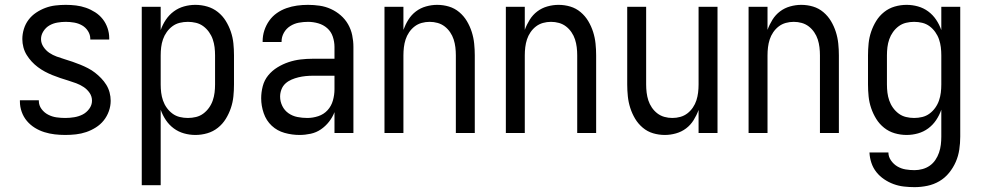

<svg xmlns="http://www.w3.org/2000/svg" viewBox="-20 -548 4040 791"><path d="M249 8Q227 8 205.5 5.5Q184 3 163 -3.5Q142 -10 123.5 -21.5Q105 -33 91 -49.5Q77 -66 69.5 -87Q62 -108 62 -130V-135H140V-132Q140 -114 151 -99Q162 -84 178.5 -75.5Q195 -67 213 -64.5Q231 -62 249 -62Q267 -62 285.5 -65Q304 -68 320 -76Q336 -84 347.5 -99.5Q359 -115 359 -133Q359 -151 349 -165.5Q339 -180 324.5 -189.5Q310 -199 294 -205Q278 -211 261.5 -216Q245 -221 228.5 -226.5Q212 -232 196 -238.5Q180 -245 165 -253Q150 -261 136 -271.5Q122 -282 110.5 -294.5Q99 -307 90 -321.5Q81 -336 76.5 -353Q72 -370 72 -387Q72 -408 78.5 -429Q85 -450 98 -467Q111 -484 129 -496Q147 -508 167 -515.5Q187 -523 208.5 -525.5Q230 -528 251 -528Q272 -528 293 -525.5Q314 -523 334 -516Q354 -509 372 -497.5Q390 -486 403 -469.5Q416 -453 423 -432.5Q430 -412 430 -391V-385H352V-388Q352 -405 342.5 -420Q333 -435 318 -443.5Q303 -452 285.5 -455Q268 -458 251 -458Q234 -458 216.5 -455Q199 -452 184 -443.5Q169 -435 159 -419.5Q149 -404 149 -387Q149 -370 159 -355Q169 -340 183 -330.5Q197 -321 213.5 -315Q230 -309 246.5 -304Q263 -299 279 -293.5Q295 -288 311 -281.5Q327 -275 342.5 -267Q358 -259 371.5 -248.5Q385 -238 397 -225.5Q409 -213 418 -198.5Q427 -184 431.5 -167Q436 -150 436 -133Q436 -111 428.5 -90Q421 -69 407.5 -52Q394 -35 375 -23Q356 -11 335.5 -4Q315 3 293 5.5Q271 8 249 8Z M564 215V-520H642V-424Q650 -447 663.5 -467Q677 -487 696 -501Q715 -515 738 -521.5Q761 -528 785 -528Q810 -528 834 -521Q858 -514 877.5 -498.5Q897 -483 910 -462Q923 -441 931 -417.5Q939 -394 941.5 -369.5Q944 -345 944 -320V-200Q944 -175 941.5 -150.5Q939 -126 931 -102.5Q923 -79 910 -58Q897 -37 877.5 -21.5Q858 -6 834 1Q810 8 785 8Q761 8 738 1.5Q715 -5 696 -19Q677 -33 663.5 -53Q650 -73 642 -96V215ZM754 -62Q771 -62 787.5 -66Q804 -70 817.5 -80Q831 -90 841 -104Q851 -118 856.5 -134Q862 -150 864 -166.5Q866 -183 866 -200V-320Q866 -337 864 -353.5Q862 -370 856.5 -386Q851 -402 841 -416Q831 -430 817.5 -440Q804 -450 787.5 -454Q771 -458 754 -458Q737 -458 720.5 -454Q704 -450 690.5 -440Q677 -430 667 -416Q657 -402 651.5 -386Q646 -370 644 -353.5Q642 -337 642 -320V-200Q642 -183 644 -166.5Q646 -150 651.5 -134Q657 -118 667 -104Q677 -90 690.5 -80Q704 -70 720.5 -66Q737 -62 754 -62Z M1214 8Q1183 8 1152.5 -0.5Q1122 -9 1099.5 -30Q1077 -51 1066.5 -81.5Q1056 -112 1056 -143Q1056 -168 1062.5 -193Q1069 -218 1085 -237.5Q1101 -257 1123 -270.5Q1145 -284 1169 -292Q1193 -300 1218 -303Q1243 -306 1269 -306H1358V-355Q1358 -376 1351 -397Q1344 -418 1328 -432Q1312 -446 1291 -452Q1270 -458 1249 -458Q1230 -458 1211 -454.5Q1192 -451 1175.5 -440.5Q1159 -430 1149.5 -413Q1140 -396 1140 -377V-375H1062V-378Q1062 -401 1069 -422.5Q1076 -444 1089 -462.5Q1102 -481 1120.5 -494Q1139 -507 1160.5 -514.5Q1182 -522 1204 -525Q1226 -528 1249 -528Q1273 -528 1297 -524.5Q1321 -521 1343 -511Q1365 -501 1383.5 -485Q1402 -469 1414 -448Q1426 -427 1431 -403Q1436 -379 1436 -355V0H1358V-86Q1350 -65 1335.5 -46.5Q1321 -28 1302 -15Q1283 -2 1260 3Q1237 8 1214 8ZM1246 -62Q1269 -62 1291.5 -69.5Q1314 -77 1329.5 -94Q1345 -111 1351.5 -134Q1358 -157 1358 -180V-236H1269Q1254 -236 1239 -234.5Q1224 -233 1209.5 -229.5Q1195 -226 1181 -220Q1167 -214 1156 -204Q1145 -194 1139.5 -179.5Q1134 -165 1134 -150Q1134 -130 1143 -111.5Q1152 -93 1168.5 -81.5Q1185 -70 1205 -66Q1225 -62 1246 -62Z M1564 0V-520H1642V-425Q1650 -447 1662.5 -467Q1675 -487 1693.5 -501Q1712 -515 1735 -521.5Q1758 -528 1781 -528Q1806 -528 1829.5 -521Q1853 -514 1872 -498Q1891 -482 1903.5 -461Q1916 -440 1923.5 -416.5Q1931 -393 1933.5 -368.5Q1936 -344 1936 -320V0H1858V-320Q1858 -337 1856 -353.5Q1854 -370 1849 -385.5Q1844 -401 1834.5 -415Q1825 -429 1812 -439Q1799 -449 1783 -453.5Q1767 -458 1750 -458Q1733 -458 1717 -453.5Q1701 -449 1688 -439Q1675 -429 1665.5 -415Q1656 -401 1651 -385.5Q1646 -370 1644 -353.5Q1642 -337 1642 -320V0Z M2064 0V-520H2142V-425Q2150 -447 2162.5 -467Q2175 -487 2193.5 -501Q2212 -515 2235 -521.5Q2258 -528 2281 -528Q2306 -528 2329.5 -521Q2353 -514 2372 -498Q2391 -482 2403.5 -461Q2416 -440 2423.5 -416.5Q2431 -393 2433.5 -368.5Q2436 -344 2436 -320V0H2358V-320Q2358 -337 2356 -353.5Q2354 -370 2349 -385.5Q2344 -401 2334.5 -415Q2325 -429 2312 -439Q2299 -449 2283 -453.5Q2267 -458 2250 -458Q2233 -458 2217 -453.5Q2201 -449 2188 -439Q2175 -429 2165.5 -415Q2156 -401 2151 -385.5Q2146 -370 2144 -353.5Q2142 -337 2142 -320V0Z M2719 8Q2694 8 2670.5 1Q2647 -6 2628 -22Q2609 -38 2596.5 -59Q2584 -80 2576.5 -103.5Q2569 -127 2566.5 -151.5Q2564 -176 2564 -200V-520H2642V-200Q2642 -183 2644 -166.5Q2646 -150 2651 -134.5Q2656 -119 2665.5 -105Q2675 -91 2688 -81Q2701 -71 2717 -66.5Q2733 -62 2750 -62Q2767 -62 2783 -66.5Q2799 -71 2812 -81Q2825 -91 2834.5 -105Q2844 -119 2849 -134.5Q2854 -150 2856 -166.5Q2858 -183 2858 -200V-520H2936V0H2858V-95Q2850 -73 2837.5 -53Q2825 -33 2806.5 -19Q2788 -5 2765 1.5Q2742 8 2719 8Z M3064 0V-520H3142V-425Q3150 -447 3162.5 -467Q3175 -487 3193.5 -501Q3212 -515 3235 -521.5Q3258 -528 3281 -528Q3306 -528 3329.5 -521Q3353 -514 3372 -498Q3391 -482 3403.5 -461Q3416 -440 3423.5 -416.5Q3431 -393 3433.5 -368.5Q3436 -344 3436 -320V0H3358V-320Q3358 -337 3356 -353.5Q3354 -370 3349 -385.5Q3344 -401 3334.5 -415Q3325 -429 3312 -439Q3299 -449 3283 -453.5Q3267 -458 3250 -458Q3233 -458 3217 -453.5Q3201 -449 3188 -439Q3175 -429 3165.5 -415Q3156 -401 3151 -385.5Q3146 -370 3144 -353.5Q3142 -337 3142 -320V0Z M3748 223Q3726 223 3704 220.5Q3682 218 3661.5 210.5Q3641 203 3622.5 190.5Q3604 178 3590.5 161Q3577 144 3570 123Q3563 102 3562 80H3640Q3640 98 3651 113.5Q3662 129 3677.5 138Q3693 147 3711 150Q3729 153 3748 153Q3764 153 3780.5 148.5Q3797 144 3810.5 134.5Q3824 125 3833.5 111Q3843 97 3848.5 81Q3854 65 3856 48.5Q3858 32 3858 15V-96Q3850 -73 3836.5 -53Q3823 -33 3804 -19Q3785 -5 3762 1.5Q3739 8 3715 8Q3690 8 3666 1Q3642 -6 3622.5 -21.5Q3603 -37 3590 -58Q3577 -79 3569 -102.5Q3561 -126 3558.5 -150.5Q3556 -175 3556 -200V-320Q3556 -345 3558.5 -369.5Q3561 -394 3569 -417.5Q3577 -441 3590 -462Q3603 -483 3622.5 -498.5Q3642 -514 3666 -521Q3690 -528 3715 -528Q3739 -528 3762 -521.5Q3785 -515 3804 -501Q3823 -487 3836.5 -467Q3850 -447 3858 -424V-520H3936V15Q3936 42 3932 68.5Q3928 95 3917.5 119Q3907 143 3890 164Q3873 185 3850 198.5Q3827 212 3800.5 217.5Q3774 223 3748 223ZM3746 -62Q3763 -62 3779.5 -66Q3796 -70 3809.5 -80Q3823 -90 3833 -104Q3843 -118 3848.5 -134Q3854 -150 3856 -166.5Q3858 -183 3858 -200V-320Q3858 -337 3856 -353.5Q3854 -370 3848.5 -386Q3843 -402 3833 -416Q3823 -430 3809.5 -440Q3796 -450 3779.5 -454Q3763 -458 3746 -458Q3729 -458 3712.5 -454Q3696 -450 3682.5 -440Q3669 -430 3659 -416Q3649 -402 3643.5 -386Q3638 -370 3636 -353.5Q3634 -337 3634 -320V-200Q3634 -183 3636 -166.5Q3638 -150 3643.5 -134Q3649 -118 3659 -104Q3669 -90 3682.5 -80Q3696 -70 3712.5 -66Q3729 -62 3746 -62Z"/></svg>

Font: Iosevka Term Curly
Style: Regular
Weight: 400
Designer: Belleve Invis
Foundry: Belleve Invis
Version: Version 32.3.0